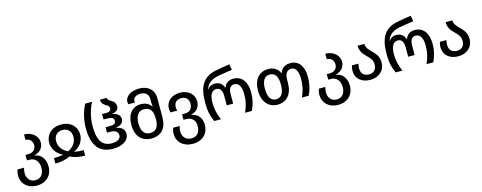

<svg xmlns="http://www.w3.org/2000/svg" viewBox="-33 -1714 7302 2907"><g transform="rotate(-15 3618.0 -260.0)"><path d="M280 250C430 250 526 156 526 12C526 -119 450 -187 366 -200V-204C450 -223 506 -283 506 -369C506 -466 417 -549 292 -549V-464C359 -464 399 -414 399 -354C399 -301 365 -244 277 -244H233V-158H273C366 -158 416 -88 416 6C416 95 374 165 281 165C192 165 149 95 149 21C149 -6 155 -42 162 -63H60C51 -39 43 -5 43 32C43 156 137 250 280 250Z M637 0C731 0 804 -16 870 -49C937 -16 1010 0 1104 0V-85C1054 -85 1015 -89 959 -98V-101C1062 -148 1114 -241 1114 -329C1114 -441 1033 -549 871 -549C708 -549 627 -441 627 -329C627 -241 679 -148 782 -101V-98C725 -89 686 -85 637 -85ZM871 -129C789 -169 735 -231 735 -327C735 -402 783 -464 871 -464C958 -464 1006 -402 1006 -327C1006 -231 952 -169 871 -129Z M1542 10C1693 10 1794 -60 1794 -156C1794 -233 1740 -272 1664 -285V-288C1719 -297 1784 -317 1784 -396C1784 -465 1712 -496 1663 -500V-504C1724 -516 1765 -544 1765 -595C1765 -654 1731 -680 1697 -699C1669 -715 1645 -731 1644 -760H1538C1538 -697 1578 -673 1611 -653C1635 -640 1655 -625 1655 -592C1655 -571 1640 -541 1582 -541H1513V-456H1573C1642 -456 1674 -436 1674 -396C1674 -350 1642 -335 1583 -335H1513V-250H1564C1655 -250 1684 -211 1684 -162C1684 -109 1629 -75 1543 -75C1384 -75 1327 -195 1327 -401C1327 -526 1362 -659 1415 -760H1308C1254 -662 1220 -525 1220 -399C1220 -134 1318 10 1542 10Z M2143 10C2298 10 2384 -85 2384 -266V-560C2384 -685 2298 -770 2153 -770C2030 -770 1931 -709 1931 -618C1931 -607 1932 -595 1936 -582H2039C2038 -589 2037 -597 2037 -605C2037 -654 2084 -689 2153 -689C2241 -689 2278 -639 2278 -570V-527C2278 -502 2282 -473 2284 -456H2279C2246 -500 2198 -534 2116 -534C1986 -534 1899 -440 1899 -266C1899 -85 1996 10 2143 10ZM2143 -75C2050 -75 2008 -146 2008 -264C2008 -374 2053 -448 2139 -448C2248 -448 2281 -379 2281 -267V-249C2281 -144 2242 -75 2143 -75Z M2729 250C2879 250 2975 156 2975 14C2975 -103 2899 -167 2815 -180V-184C2899 -203 2955 -263 2955 -358C2955 -464 2866 -549 2734 -549C2604 -549 2512 -470 2512 -361C2512 -339 2515 -319 2522 -297H2626C2620 -317 2618 -335 2618 -353C2618 -421 2658 -464 2734 -464C2809 -464 2848 -412 2848 -349C2848 -281 2814 -224 2727 -224H2682V-138H2721C2818 -138 2865 -79 2865 8C2865 95 2823 165 2729 165C2631 165 2588 95 2588 21C2588 -6 2594 -42 2601 -63H2499C2490 -39 2482 -5 2482 32C2482 156 2576 250 2729 250Z M3126 0H3233C3191 -92 3172 -171 3172 -275C3172 -398 3212 -460 3282 -460C3343 -460 3371 -407 3371 -333V-180H3472V-333C3472 -413 3504 -460 3560 -460C3633 -460 3671 -392 3671 -276C3671 -172 3652 -92 3610 0H3717C3759 -94 3779 -171 3779 -276C3779 -435 3707 -545 3570 -545C3496 -545 3446 -508 3424 -446H3418C3397 -508 3349 -545 3281 -545C3239 -545 3200 -535 3164 -484H3160C3195 -593 3278 -627 3360 -644C3414 -655 3510 -668 3585 -680L3569 -770C3493 -759 3417 -746 3345 -732C3152 -693 3066 -562 3066 -316V-277C3066 -174 3084 -94 3126 0Z M4119 10C4262 10 4354 -91 4354 -269V-318C4354 -417 4394 -464 4459 -464C4524 -464 4562 -396 4562 -277C4562 -174 4543 -92 4501 0H4608C4650 -92 4670 -173 4670 -286C4670 -438 4598 -549 4470 -549C4380 -549 4326 -512 4302 -438H4296C4268 -512 4195 -549 4118 -549C3977 -549 3885 -449 3885 -271C3885 -91 3985 10 4119 10ZM4121 -75C4033 -75 3994 -149 3994 -271C3994 -392 4032 -463 4120 -463C4206 -463 4245 -392 4245 -271C4245 -149 4206 -75 4121 -75Z M5003 250C5153 250 5249 156 5249 12C5249 -119 5173 -187 5089 -200V-204C5173 -223 5229 -283 5229 -369C5229 -466 5140 -549 5015 -549V-464C5082 -464 5122 -414 5122 -354C5122 -301 5088 -244 5000 -244H4956V-158H4996C5089 -158 5139 -88 5139 6C5139 95 5097 165 5004 165C4915 165 4872 95 4872 21C4872 -6 4878 -42 4885 -63H4783C4774 -39 4766 -5 4766 32C4766 156 4860 250 5003 250Z M5574 10C5708 10 5804 -75 5804 -202C5804 -297 5753 -352 5704 -400C5662 -442 5624 -482 5624 -539H5518C5518 -440 5574 -389 5622 -341C5660 -304 5694 -267 5694 -202C5694 -119 5649 -75 5574 -75C5499 -75 5451 -119 5451 -199C5451 -228 5455 -255 5461 -274H5359C5351 -255 5345 -227 5345 -195C5345 -61 5444 10 5574 10Z M5970 0H6077C6035 -92 6016 -171 6016 -275C6016 -398 6056 -460 6126 -460C6187 -460 6215 -407 6215 -333V-180H6316V-333C6316 -413 6348 -460 6404 -460C6477 -460 6515 -392 6515 -276C6515 -172 6496 -92 6454 0H6561C6603 -94 6623 -171 6623 -276C6623 -435 6551 -545 6414 -545C6340 -545 6290 -508 6268 -446H6262C6241 -508 6193 -545 6125 -545C6083 -545 6044 -535 6008 -484H6004C6039 -593 6122 -627 6204 -644C6258 -655 6354 -668 6429 -680L6413 -770C6337 -759 6261 -746 6189 -732C5996 -693 5910 -562 5910 -316V-277C5910 -174 5928 -94 5970 0Z M6953 10C7087 10 7183 -75 7183 -202C7183 -297 7132 -352 7083 -400C7041 -442 7003 -482 7003 -539H6897C6897 -440 6953 -389 7001 -341C7039 -304 7073 -267 7073 -202C7073 -119 7028 -75 6953 -75C6878 -75 6830 -119 6830 -199C6830 -228 6834 -255 6840 -274H6738C6730 -255 6724 -227 6724 -195C6724 -61 6823 10 6953 10Z"/></g></svg>

Font: Noto Sans Georgian Medium
Style: Regular
Weight: 500
Designer: Monotype Design Team, Akaki Razmadze
Foundry: Google LLC
Version: Version 2.005